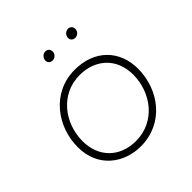

<svg xmlns="http://www.w3.org/2000/svg" viewBox="-185 -852 1007 1007"><g transform="rotate(-45 318.5 -348.5)"><path d="M298 5C469 5 576 -138 576 -294C576 -429 484 -525 337 -525C168 -525 61 -380 61 -226C61 -73 178 5 298 5ZM300 -33C179 -33 101 -114 101 -230C101 -363 192 -487 336 -487C450 -487 536 -413 536 -290C536 -158 445 -33 300 -33ZM290 -641C307 -641 323 -655 323 -674C323 -689 313 -702 296 -702C278 -702 262 -686 262 -667C262 -652 273 -641 290 -641ZM458 -641C475 -641 491 -655 491 -674C491 -689 480 -702 464 -702C446 -702 430 -686 430 -667C430 -652 441 -641 458 -641Z"/></g></svg>

Font: Fixel Display ExtraLight
Style: Italic
Weight: 200
Italic angle: -10°
Designer: AlfaBravo + MacPaw
Foundry: Kyrylo Tkachov, Marchela Mozhyna, Serhii Makarenko, Maria Weinstein, Zakhar Kryvoshyya
Version: Version 1.210;Glyphs 3.2 (3217)